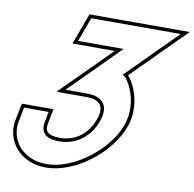

<svg xmlns="http://www.w3.org/2000/svg" viewBox="-94 -926 1103 1092"><g transform="rotate(10 457.0 -379.5)"><path d="M367.1 -670H297.1L348.7 -810H418.7H738.7H808.7H865.7L758.3 -703L580.2 -524C603.2 -524 693.7 -387 639.2 -242C583.6 -91 393.8 52 241.2 51C100.2 51 23.3 -55 44.4 -161L60.6 -243H202.6L191.2 -185C179.1 -125 206.5 -88 292.8 -89C385.8 -89 465.2 -147 499.2 -242C531.3 -329 495.6 -384 401.6 -384H331.6H274.6L382.1 -491L560.1 -670ZM268.4 -650H512L368 -505.2L226.2 -364H401.6C421.7 -364 438.1 -361.2 450.8 -356.6C488.6 -342.7 503.2 -310.4 480.4 -248.8C448.9 -160.7 377 -109 292.7 -109C277.2 -108.8 264.6 -109.9 254 -112C212.2 -120.3 202.5 -140 210.8 -181.1L226.9 -263H44.2L24.8 -164.9C22.2 -152.3 21 -139.6 20.9 -127C20.5 -21.9 105.6 71 241.1 71C404.2 72.1 599.4 -76.2 658 -235C706.8 -364.9 648.7 -486.2 611.1 -526.7L772.4 -688.8L914.1 -830H334.8Z"/></g></svg>

Font: Nordica Plus
Style: NordicaClassicRgOblOl
Weight: 500
Version: Version 1.01